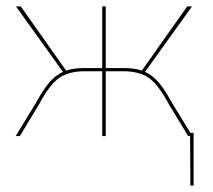

<svg xmlns="http://www.w3.org/2000/svg" viewBox="-20 -426 666 601"><path d="M586 -10V155H576L575 0H569L509 -99Q476 -161 446 -182Q416 -203 365 -203H311V0H300V-203H246Q195 -203 165 -182Q135 -161 102 -99L42 0H29L92 -103Q114 -144 133.5 -167Q153 -190 177 -201L30 -406H45L187 -205Q210 -213 245 -213H300V-406H311V-213H366Q401 -213 424 -205L566 -406H581L434 -201Q458 -190 477.5 -167Q497 -144 519 -103L576 -10Z"/></svg>

Font: Ysabeau Infant Hairline
Style: Regular
Weight: 100
Designer: Christian Thalmann (Catharsis Fonts)
Version: Version 0.003